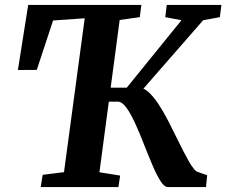

<svg xmlns="http://www.w3.org/2000/svg" viewBox="-20 -763 923 783"><path d="M146 0 154 -50 241 -61 325.5 -688.5 196.5 -679.5 130 -478 53 -477.5 95 -743H556.5L550 -693L468 -681.5L385.5 -60.5L470 -47L463 0ZM665 0Q650 0 634.2 -25Q618.5 -50 601.5 -90Q584.5 -130 567.2 -174.2Q550 -218.5 532 -258.2Q514 -298 496 -323.2Q478 -348.5 460 -348.5H409L416.5 -405.5H497L720 -680.5L654 -693L660 -743H883L876.5 -693L808.5 -680.5L525.5 -356.5L539.5 -404.5Q561 -408.5 582.5 -390.2Q604 -372 625.2 -340Q646.5 -308 666.5 -269Q686.5 -230 705 -192Q717 -167.5 728.5 -145.2Q740 -123 750.2 -105Q760.5 -87 769.5 -75.8Q778.5 -64.5 786 -62L825 -48.5L820 0Z"/></svg>

Font: Merriweather
Style: Bold Italic
Weight: 700
Italic angle: -7.8°
Version: Version 2.101